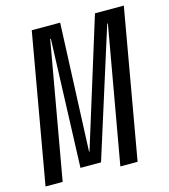

<svg xmlns="http://www.w3.org/2000/svg" viewBox="-131 -757 740 839"><g transform="rotate(-15 239.5 -337.5)"><path d="M-28.5 0 90 -675H218.5L194.5 -97.5H196.5L376 -675H506.5L388 0H310L419 -617.5H416L233 -39H140L161 -617.5H158L49 0Z"/></g></svg>

Font: Anybody Condensed Regular
Style: Italic
Weight: 400
Width: 3
Italic angle: -10°
Designer: Tyler Finck
Foundry: Etcetera Type Company
Version: Version 1.010; ttfautohint (v1.8.3) -l 8 -r 50 -G 200 -x 14 